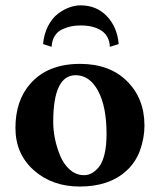

<svg xmlns="http://www.w3.org/2000/svg" viewBox="-20 -680 591 710"><path d="M386.2 -506.8Q384.8 -546.4 355.7 -566.2Q326.7 -585.9 277.8 -585.9Q258.3 -585.9 241.5 -582.3Q224.6 -578.6 208.3 -570.6Q191.9 -562.5 181.9 -546.1Q171.9 -529.8 170.9 -506.8L139.2 -517.1Q142.6 -554.2 157.5 -583.3Q172.4 -612.3 193.4 -628.4Q214.4 -644.5 235.8 -652.3Q257.3 -660.2 277.8 -660.2Q337.4 -660.2 375.5 -619.9Q413.6 -579.6 418.9 -517.1ZM259.8 -401.9Q176.8 -401.9 176.8 -229Q176.8 -199.2 183.3 -166.7Q189.9 -134.3 202.9 -103.3Q215.8 -72.3 238.8 -52.2Q261.7 -32.2 291 -32.2Q305.7 -32.2 319.3 -39.6Q333 -46.9 345.9 -62.7Q358.9 -78.6 366.5 -109.9Q374 -141.1 374 -184.1Q374 -285.6 342.8 -343.8Q311.5 -401.9 259.8 -401.9ZM37.1 -207Q37.1 -307.6 91.8 -370.1Q156.2 -443.8 275.9 -443.8Q385.3 -443.8 449.7 -379.9Q514.2 -315.9 514.2 -215.8Q514.2 -169.4 497.8 -124Q481.4 -78.6 445.8 -46.9Q382.3 9.8 274.9 9.8Q172.9 9.8 105 -50.5Q37.1 -110.8 37.1 -207Z"/></svg>

Font: Linux Libertine G
Style: Bold
Weight: 700
Designer: Philipp H. Poll
Foundry: Philipp H. Poll
Version: Version 5.0.3